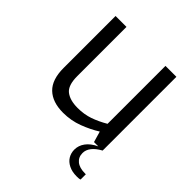

<svg xmlns="http://www.w3.org/2000/svg" viewBox="-197 -665 982 982"><g transform="rotate(45 294.0 -173.5)"><path d="M235 6Q158 6 116.5 -34Q75 -74 75 -158V-534H154V-178Q154 -111 184.5 -87.5Q215 -64 270 -64Q317 -64 356 -77.5Q395 -91 436 -115V-534H515V0H453L436 -59Q395 -33 343.5 -13.5Q292 6 235 6ZM514 187Q481 187 457 175Q433 163 421 143Q409 123 409 98Q409 69 427.5 43.5Q446 18 484 0H514Q483 17 467 37.5Q451 58 451 81Q451 111 472.5 128.5Q494 146 534 146H540V184Q535 186 528.5 186.5Q522 187 514 187Z"/></g></svg>

Font: Exo Thin
Style: Regular
Weight: 400
Version: Version 2.000